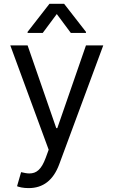

<svg xmlns="http://www.w3.org/2000/svg" viewBox="-20 -784 597 1009"><path d="M125 -545.5 275.6 -110.8H281.2L431.8 -545.5H522.7L291.2 79.5Q245 204.5 130.7 204.5Q109.4 204.5 92.7 201.2Q76 197.8 69.6 194.6L90.9 120.7Q103 123.6 113.6 125.5Q124.3 127.5 134.2 127.5Q148.1 127.5 160 123.4Q171.9 119.3 182.5 109.7Q193.2 100.1 202.4 84.3Q211.6 68.5 220.2 45.5L235.8 2.8L34.1 -545.5ZM125 -610.8V-616.5L240.1 -764.2H316.8L431.8 -616.5V-610.8H352.3L278.4 -710.2L204.5 -610.8Z"/></svg>

Font: Inter P
Style: Regular
Weight: 400
Designer: Rasmus Andersson
Foundry: rsms
Version: Version 3.018;git-588b23468